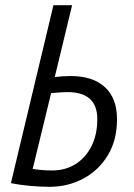

<svg xmlns="http://www.w3.org/2000/svg" viewBox="-20 -713 516 740"><path d="M171 7Q136 7 97 3.5Q58 0 22 -7L186 -693H258L191 -416Q207 -418 222 -419Q237 -420 252 -420Q338 -420 384.5 -377Q431 -334 431 -254Q431 -172 395 -113.5Q359 -55 300 -24Q241 7 171 7ZM181 -56Q232 -56 271 -80.5Q310 -105 332.5 -149.5Q355 -194 355 -254Q355 -358 240 -358Q226 -358 211.5 -357Q197 -356 177 -354L106 -62Q123 -59 143 -57.5Q163 -56 181 -56Z"/></svg>

Font: Ubuntu Sans Condensed
Style: Italic
Weight: 400
Width: 3
Italic angle: -13.5°
Designer: Dalton Maag Ltd
Foundry: Dalton Maag Ltd
Version: Version 1.006; ttfautohint (v1.8.4.7-5d5b)